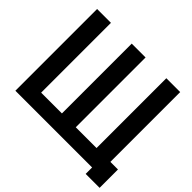

<svg xmlns="http://www.w3.org/2000/svg" viewBox="-206 -1045 1412 1412"><g transform="rotate(45 500.0 -338.5)"><path d="M851 120H996V-71H917V-797H773V-71H557V-797H413V-71H197V-797H53V53H851Z"/></g></svg>

Font: LINE Seed JP App_OTF Bold
Style: Regular
Weight: 700
Designer: LINE & Fontrix & Fontworks
Version: Version 1.009